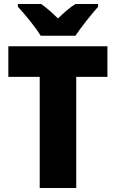

<svg xmlns="http://www.w3.org/2000/svg" viewBox="-20 -947 583 967"><path d="M185 -767H360C388 -810 443 -878 474 -913V-927H360C330 -908 304 -885 272 -854C240 -885 216 -907 187 -927H70V-913C103 -878 160 -809 185 -767ZM364 0V-560H521V-714H22V-560H180V0Z"/></svg>

Font: Noto Sans Khmer SemiCondensed Black
Style: Regular
Weight: 900
Width: 4
Designer: Danh Hong and the Monotype Design Team
Foundry: Monotype Imaging Inc.
Version: Version 2.004